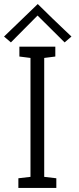

<svg xmlns="http://www.w3.org/2000/svg" viewBox="-21 -931 389 951"><path d="M258 0H70V-48L130 -55V-644L75 -651V-700H253V-651L198 -644V-55L258 -48ZM299 -721 165 -854 33 -721 -1 -750 166 -911Q212 -865 238.5 -840Q265 -815 295.5 -785.5Q326 -756 333 -750Z"/></svg>

Font: Antic
Style: Regular
Weight: 400
Designer: Santiago Orozco
Foundry: Typemade
Version: Version 1.0012